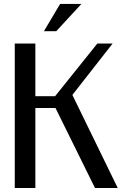

<svg xmlns="http://www.w3.org/2000/svg" viewBox="-20 -945 625 965"><path d="M157.7 -726.1V-461.4H256.8L469.2 -726.1H545.9L343.8 -467.8L571.8 0H457.5L258.8 -402.3H157.7V0H54.2V-726.1ZM200.7 -788.1 282.2 -925.3H389.2L262.7 -788.1Z"/></svg>

Font: Federov2
Style: Regular
Weight: 400
Designer: Olexa M. Volochay | Cyreal.org
Foundry: Olexa M. Volochay | Cyreal.org
Version: Version 1.000